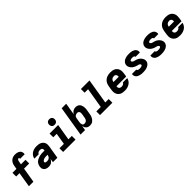

<svg xmlns="http://www.w3.org/2000/svg" viewBox="491 -2585 4418 4418"><g transform="rotate(-45 2700.0 -376.0)"><path d="M287 0H140L200 -365H91V-485H220L235 -575Q239 -597 246.5 -619Q254 -641 267.5 -661.5Q281 -682 299 -698Q317 -714 338.5 -724.5Q360 -735 383 -739Q406 -743 429 -743Q451 -743 473 -740Q495 -737 515 -729.5Q535 -722 552 -709Q569 -696 579 -678Q589 -660 592.5 -638Q596 -616 592 -593L591 -589H445V-590Q446 -596 445.5 -602.5Q445 -609 441 -614Q437 -619 431 -621Q425 -623 419 -623Q409 -623 401.5 -614Q394 -605 390 -595Q386 -585 383 -575Q380 -565 379 -555L367 -485H515V-365H347Z M789 8Q766 8 744.5 5Q723 2 703.5 -6.5Q684 -15 669 -29.5Q654 -44 645 -62.5Q636 -81 634.5 -103Q633 -125 637 -148Q642 -177 655.5 -205.5Q669 -234 692.5 -255Q716 -276 744.5 -290Q773 -304 802.5 -312Q832 -320 861.5 -323Q891 -326 920 -326H976L977 -333Q979 -349 977 -364.5Q975 -380 964.5 -391Q954 -402 939.5 -406Q925 -410 909 -410Q896 -410 882.5 -408Q869 -406 856.5 -400.5Q844 -395 834 -384Q824 -373 821 -360H678Q682 -385 694.5 -410Q707 -435 725 -455Q743 -475 766.5 -490Q790 -505 815.5 -513.5Q841 -522 867 -525Q893 -528 918 -528Q948 -528 977.5 -523.5Q1007 -519 1033 -507Q1059 -495 1079 -475.5Q1099 -456 1110.5 -430Q1122 -404 1123 -374Q1124 -344 1119 -314L1067 0H922L937 -90Q926 -70 910.5 -51Q895 -32 876 -18.5Q857 -5 834 1.5Q811 8 789 8ZM852 -110Q871 -110 889.5 -117Q908 -124 922.5 -138.5Q937 -153 945 -171Q953 -189 956 -208H920Q907 -208 894 -207.5Q881 -207 867.5 -204.5Q854 -202 841 -198.5Q828 -195 816 -188Q804 -181 794 -170.5Q784 -160 782 -147Q781 -139 783.5 -132Q786 -125 792.5 -121Q799 -117 806 -115Q813 -113 821 -112Q829 -111 836.5 -110.5Q844 -110 852 -110Z M1657 0H1255V-120H1399L1445 -400H1333V-520H1612L1546 -120H1657ZM1561 -580Q1547 -580 1533 -583Q1519 -586 1507 -593.5Q1495 -601 1487.5 -611.5Q1480 -622 1475.5 -635.5Q1471 -649 1470.5 -663Q1470 -677 1472 -692Q1475 -707 1482.5 -720.5Q1490 -734 1502.5 -743.5Q1515 -753 1530.5 -756.5Q1546 -760 1561 -760Q1575 -760 1589 -757Q1603 -754 1614.5 -746.5Q1626 -739 1634 -728.5Q1642 -718 1646 -704.5Q1650 -691 1650.5 -677Q1651 -663 1649 -648Q1647 -633 1639 -619.5Q1631 -606 1618.5 -596.5Q1606 -587 1591 -583.5Q1576 -580 1561 -580Z M2126 8Q2099 8 2074.5 0.5Q2050 -7 2031.5 -23.5Q2013 -40 2002 -62.5Q1991 -85 1986 -110L1968 0H1821L1942 -735H2089L2041 -443Q2052 -462 2067.5 -478.5Q2083 -495 2101.5 -506.5Q2120 -518 2141.5 -523Q2163 -528 2183 -528Q2212 -528 2238 -519.5Q2264 -511 2282.5 -492.5Q2301 -474 2311.5 -449Q2322 -424 2326 -397Q2330 -370 2328.5 -341.5Q2327 -313 2322 -285L2305 -185Q2302 -162 2295.5 -139Q2289 -116 2278.5 -94.5Q2268 -73 2252 -53Q2236 -33 2216.5 -19Q2197 -5 2173 1.5Q2149 8 2126 8ZM2062 -112Q2080 -112 2098 -118Q2116 -124 2130 -137.5Q2144 -151 2151.5 -169Q2159 -187 2161 -204L2178 -304Q2181 -323 2181 -341Q2181 -359 2174 -374.5Q2167 -390 2152 -399Q2137 -408 2119 -408Q2103 -408 2086.5 -404Q2070 -400 2056 -390Q2042 -380 2033.5 -364.5Q2025 -349 2023 -333L2006 -233Q2004 -219 2003 -206Q2002 -193 2002.5 -180Q2003 -167 2007 -154.5Q2011 -142 2018 -132Q2025 -122 2037 -117Q2049 -112 2062 -112Z M2857 0H2455V-120H2599L2681 -615H2569L2568 -735H2847L2746 -120H2857Z M3254 8Q3221 8 3189.5 2.5Q3158 -3 3131.5 -18Q3105 -33 3085.5 -56.5Q3066 -80 3056.5 -109Q3047 -138 3046.5 -170.5Q3046 -203 3052 -235L3068 -335Q3073 -363 3083.5 -390Q3094 -417 3112 -440.5Q3130 -464 3154 -481.5Q3178 -499 3205 -509.5Q3232 -520 3260 -524Q3288 -528 3315 -528Q3348 -528 3380 -522.5Q3412 -517 3439.5 -502.5Q3467 -488 3486.5 -464.5Q3506 -441 3516 -412Q3526 -383 3526.5 -350.5Q3527 -318 3522 -285L3508 -201H3191Q3189 -183 3192 -166Q3195 -149 3204.5 -136Q3214 -123 3230 -116.5Q3246 -110 3264 -110Q3278 -110 3291.5 -112Q3305 -114 3318 -119.5Q3331 -125 3342 -136Q3353 -147 3356 -160H3499Q3494 -134 3481.5 -109.5Q3469 -85 3450 -64.5Q3431 -44 3407 -29.5Q3383 -15 3357.5 -6.5Q3332 2 3305.5 5Q3279 8 3254 8ZM3211 -319H3383Q3384 -336 3382 -352.5Q3380 -369 3371.5 -382.5Q3363 -396 3348 -403Q3333 -410 3316 -410Q3298 -410 3279 -404.5Q3260 -399 3245 -386Q3230 -373 3222 -355Q3214 -337 3211 -319Z M3852 8Q3826 8 3800.5 5.5Q3775 3 3751 -3.5Q3727 -10 3705.5 -21Q3684 -32 3668 -50Q3652 -68 3645 -92.5Q3638 -117 3642 -143L3644 -150H3787L3786 -149Q3784 -137 3793.5 -128.5Q3803 -120 3814 -116Q3825 -112 3837.5 -111Q3850 -110 3863 -110Q3874 -110 3885.5 -111Q3897 -112 3909 -115Q3921 -118 3932.5 -125Q3944 -132 3946 -144Q3948 -157 3940 -167Q3932 -177 3921.5 -183Q3911 -189 3899 -192.5Q3887 -196 3874.5 -199Q3862 -202 3850 -205.5Q3838 -209 3827 -213.5Q3816 -218 3805 -223.5Q3794 -229 3783.5 -235Q3773 -241 3763.5 -248.5Q3754 -256 3745.5 -264.5Q3737 -273 3729 -282.5Q3721 -292 3715 -302.5Q3709 -313 3704 -324Q3699 -335 3696 -347.5Q3693 -360 3692.5 -372.5Q3692 -385 3695 -398Q3698 -421 3711 -442Q3724 -463 3743 -478.5Q3762 -494 3784.5 -503.5Q3807 -513 3829.5 -518.5Q3852 -524 3875 -526Q3898 -528 3921 -528Q3946 -528 3971 -525.5Q3996 -523 4019.5 -516.5Q4043 -510 4064 -498.5Q4085 -487 4100 -468.5Q4115 -450 4121 -426Q4127 -402 4123 -377L4122 -370H3979V-371Q3981 -383 3973.5 -391.5Q3966 -400 3955.5 -404Q3945 -408 3934 -409Q3923 -410 3911 -410Q3901 -410 3890 -409Q3879 -408 3868 -405Q3857 -402 3847.5 -395Q3838 -388 3836 -378Q3834 -364 3842 -354Q3850 -344 3860 -337.5Q3870 -331 3882 -327.5Q3894 -324 3906 -321Q3918 -318 3930 -314.5Q3942 -311 3954 -307Q3966 -303 3977 -297.5Q3988 -292 3998 -285.5Q4008 -279 4017.5 -271.5Q4027 -264 4036 -255.5Q4045 -247 4052 -237.5Q4059 -228 4065.5 -217.5Q4072 -207 4077 -196Q4082 -185 4085 -173Q4088 -161 4088.5 -148Q4089 -135 4087 -122Q4083 -99 4069.5 -77.5Q4056 -56 4036 -40.5Q4016 -25 3993 -15.5Q3970 -6 3946.5 -1Q3923 4 3899.5 6Q3876 8 3852 8Z M4452 8Q4426 8 4400.5 5.5Q4375 3 4351 -3.5Q4327 -10 4305.5 -21Q4284 -32 4268 -50Q4252 -68 4245 -92.5Q4238 -117 4242 -143L4244 -150H4387L4386 -149Q4384 -137 4393.5 -128.5Q4403 -120 4414 -116Q4425 -112 4437.5 -111Q4450 -110 4463 -110Q4474 -110 4485.5 -111Q4497 -112 4509 -115Q4521 -118 4532.5 -125Q4544 -132 4546 -144Q4548 -157 4540 -167Q4532 -177 4521.5 -183Q4511 -189 4499 -192.5Q4487 -196 4474.5 -199Q4462 -202 4450 -205.5Q4438 -209 4427 -213.5Q4416 -218 4405 -223.5Q4394 -229 4383.5 -235Q4373 -241 4363.5 -248.5Q4354 -256 4345.5 -264.5Q4337 -273 4329 -282.5Q4321 -292 4315 -302.5Q4309 -313 4304 -324Q4299 -335 4296 -347.5Q4293 -360 4292.5 -372.5Q4292 -385 4295 -398Q4298 -421 4311 -442Q4324 -463 4343 -478.5Q4362 -494 4384.5 -503.5Q4407 -513 4429.5 -518.5Q4452 -524 4475 -526Q4498 -528 4521 -528Q4546 -528 4571 -525.5Q4596 -523 4619.5 -516.5Q4643 -510 4664 -498.5Q4685 -487 4700 -468.5Q4715 -450 4721 -426Q4727 -402 4723 -377L4722 -370H4579V-371Q4581 -383 4573.5 -391.5Q4566 -400 4555.5 -404Q4545 -408 4534 -409Q4523 -410 4511 -410Q4501 -410 4490 -409Q4479 -408 4468 -405Q4457 -402 4447.5 -395Q4438 -388 4436 -378Q4434 -364 4442 -354Q4450 -344 4460 -337.5Q4470 -331 4482 -327.5Q4494 -324 4506 -321Q4518 -318 4530 -314.5Q4542 -311 4554 -307Q4566 -303 4577 -297.5Q4588 -292 4598 -285.5Q4608 -279 4617.5 -271.5Q4627 -264 4636 -255.5Q4645 -247 4652 -237.5Q4659 -228 4665.5 -217.5Q4672 -207 4677 -196Q4682 -185 4685 -173Q4688 -161 4688.5 -148Q4689 -135 4687 -122Q4683 -99 4669.5 -77.5Q4656 -56 4636 -40.5Q4616 -25 4593 -15.5Q4570 -6 4546.5 -1Q4523 4 4499.5 6Q4476 8 4452 8Z M5054 8Q5021 8 4989.5 2.5Q4958 -3 4931.5 -18Q4905 -33 4885.5 -56.5Q4866 -80 4856.5 -109Q4847 -138 4846.5 -170.5Q4846 -203 4852 -235L4868 -335Q4873 -363 4883.5 -390Q4894 -417 4912 -440.5Q4930 -464 4954 -481.5Q4978 -499 5005 -509.5Q5032 -520 5060 -524Q5088 -528 5115 -528Q5148 -528 5180 -522.5Q5212 -517 5239.5 -502.5Q5267 -488 5286.5 -464.5Q5306 -441 5316 -412Q5326 -383 5326.5 -350.5Q5327 -318 5322 -285L5308 -201H4991Q4989 -183 4992 -166Q4995 -149 5004.5 -136Q5014 -123 5030 -116.5Q5046 -110 5064 -110Q5078 -110 5091.5 -112Q5105 -114 5118 -119.5Q5131 -125 5142 -136Q5153 -147 5156 -160H5299Q5294 -134 5281.5 -109.5Q5269 -85 5250 -64.5Q5231 -44 5207 -29.5Q5183 -15 5157.5 -6.5Q5132 2 5105.5 5Q5079 8 5054 8ZM5011 -319H5183Q5184 -336 5182 -352.5Q5180 -369 5171.5 -382.5Q5163 -396 5148 -403Q5133 -410 5116 -410Q5098 -410 5079 -404.5Q5060 -399 5045 -386Q5030 -373 5022 -355Q5014 -337 5011 -319Z"/></g></svg>

Font: Iosevka Heavy Extended Oblique
Style: Regular
Weight: 900
Width: 7
Italic angle: -9°
Monospace: yes
Designer: Belleve Invis
Foundry: Belleve Invis
Version: Version 32.5.0; ttfautohint (v1.8.4)